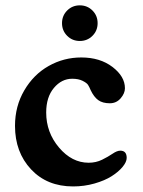

<svg xmlns="http://www.w3.org/2000/svg" viewBox="-20 -667 522 700"><path d="M224.9 -536.4Q206.1 -555.2 206.1 -582.5Q206.1 -609.9 224.9 -628.7Q243.7 -647.5 271 -647.5Q298.3 -647.5 317.1 -628.7Q335.9 -609.9 335.9 -582.5Q335.9 -555.2 317.1 -536.4Q298.3 -517.6 271 -517.6Q243.7 -517.6 224.9 -536.4ZM276.4 -457.5Q344.7 -457.5 390.1 -422.9Q435.5 -388.2 435.5 -345.2Q435.5 -326.7 419.9 -308.6Q404.3 -290.5 380.4 -290.5Q354 -290.5 338.1 -302Q322.3 -313.5 310.5 -338.4Q305.7 -350.1 301 -357.4Q296.4 -364.7 281.2 -372.3Q266.1 -379.9 243.2 -379.9Q204.6 -379.9 176.5 -346.4Q148.4 -313 148.4 -256.8Q148.4 -184.1 195.3 -128.9Q242.2 -73.7 303.2 -73.7Q330.1 -73.7 352.3 -84.7Q374.5 -95.7 390.6 -106.7Q406.7 -117.7 418.5 -117.7Q441.9 -117.7 441.9 -91.3Q441.9 -76.7 427 -58.6Q412.1 -40.5 387.2 -24.7Q362.3 -8.8 324.7 2Q287.1 12.7 246.6 12.7Q151.4 12.7 93 -49.8Q34.7 -112.3 34.7 -208Q34.7 -279.8 68.6 -337.6Q102.5 -395.5 157.5 -426.5Q212.4 -457.5 276.4 -457.5Z"/></svg>

Font: Cooper* SemiBold
Style: Regular
Weight: 600
Designer: Owen Earl
Foundry: indestructible type*
Version: Version 0.001